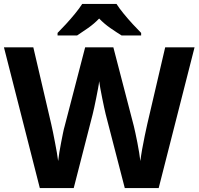

<svg xmlns="http://www.w3.org/2000/svg" viewBox="-20 -954 1007 974"><path d="M967 -714 785 0H613L516 -375Q513 -386 508.5 -408Q504 -430 498.5 -456Q493 -482 489 -505.5Q485 -529 483 -542Q482 -529 477.5 -505.5Q473 -482 468 -456.5Q463 -431 458 -408.5Q453 -386 450 -374L354 0H182L0 -714H149L240 -324Q244 -307 249 -282.5Q254 -258 259 -231.5Q264 -205 268.5 -180Q273 -155 275 -137Q277 -156 281 -180.5Q285 -205 290 -230.5Q295 -256 299.5 -278.5Q304 -301 308 -314L412 -714H555L659 -314Q662 -301 667 -278.5Q672 -256 677 -230Q682 -204 686 -179.5Q690 -155 692 -137Q695 -162 701 -196.5Q707 -231 714.5 -266Q722 -301 727 -324L818 -714ZM571 -934Q585 -912 607.5 -884.5Q630 -857 654 -831Q678 -805 696 -787V-774H597Q571 -790 540 -811.5Q509 -833 483 -860Q457 -833 427 -812Q397 -791 371 -774H272V-787Q291 -806 314.5 -831.5Q338 -857 360.5 -884.5Q383 -912 397 -934Z"/></svg>

Font: Noto Sans Gujarati
Style: Regular
Weight: 400
Designer: Jelle Bosma - Monotype Design Team, Universal Thirst
Foundry: Monotype Imaging Inc.
Version: Version 2.102